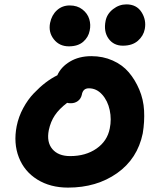

<svg xmlns="http://www.w3.org/2000/svg" viewBox="-20 -894 709 878"><path d="M542 -685.1Q499.5 -685.1 476.3 -717.5Q453.1 -750 462.9 -798.8Q469.2 -830.6 497.1 -852.3Q524.9 -874 558.1 -874Q604.5 -874 627.2 -838.4Q649.9 -802.7 642.1 -761.2Q636.2 -730 610.6 -707.5Q585 -685.1 542 -685.1ZM294.9 -682.1Q251.5 -682.1 226.1 -714.4Q200.7 -746.6 209 -789.1Q216.3 -825.2 240.5 -847.2Q264.6 -869.1 298.8 -869.1Q333.5 -869.1 356.9 -850.8Q380.4 -832.5 388.2 -806.6Q396 -780.8 390.1 -753.9Q384.3 -723.6 360.4 -702.9Q336.4 -682.1 294.9 -682.1ZM291 -36.1Q210 -36.1 150.6 -73Q91.3 -109.9 66.2 -174.3Q41 -238.8 56.2 -316.9Q64.9 -360.4 86.2 -399.7Q107.4 -439 134.8 -467.5Q162.1 -496.1 188.7 -516.4Q215.3 -536.6 242.2 -549.8Q258.8 -587.9 300 -612.5Q341.3 -637.2 397.9 -637.2Q450.7 -637.2 495.1 -617.4Q539.6 -597.7 568.6 -563.7Q597.7 -529.8 616.9 -484.4Q636.2 -439 638.9 -388.2Q641.6 -337.4 632.8 -284.2Q608.9 -168 515.4 -102.1Q421.9 -36.1 291 -36.1ZM203.1 -298.8Q192.4 -244.1 219.5 -212.2Q246.6 -180.2 300.8 -180.2Q372.1 -180.2 421.4 -214.6Q470.7 -249 481.9 -306.2Q490.7 -348.1 481.7 -390.6Q472.7 -433.1 447 -461.7Q421.4 -490.2 386.2 -490.2Q358.9 -490.2 354 -460Q349.6 -441.9 335.9 -431.9Q322.3 -421.9 304.2 -421.9Q292 -421.9 287.1 -423.8Q250.5 -396 231 -366.9Q211.4 -337.9 203.1 -298.8Z"/></svg>

Font: Shantell Sans Irregular
Style: Bold Italic
Weight: 700
Italic angle: -11.31°
Designer: Stephen Nixon, Anya Danilova, Shantell Martin
Foundry: Arrow Type
Version: Version 1.006;[9816181b4]